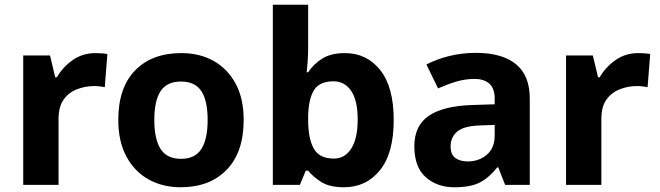

<svg xmlns="http://www.w3.org/2000/svg" viewBox="-20 -780 2784 810"><path d="M383 -556Q394 -556 409 -555Q424 -554 433 -552L422 -412Q415 -414 401.5 -415.5Q388 -417 378 -417Q340 -417 305 -403.5Q270 -390 248.5 -360Q227 -330 227 -278V0H78V-546H191L213 -454H220Q244 -496 286 -526Q328 -556 383 -556Z M1008 -273.7Q1008 -138 936.5 -64Q865 10 742 10Q666.1 10 606.8 -23.1Q547.4 -56.2 513.2 -119.8Q479 -183.4 479 -274Q479 -410 550 -483Q621 -556 745 -556Q822.4 -556 881.2 -523Q940 -490 974 -427.3Q1008 -364.5 1008 -273.7ZM631 -274Q631 -193 657.5 -151.5Q684 -110 743.9 -110Q803 -110 829.5 -151.5Q856 -193 856 -274Q856 -355 829.5 -395.5Q803 -436 743.5 -436Q684 -436 657.5 -395.5Q631 -355 631 -274Z M1280 -583Q1280 -552 1278 -522Q1276 -492 1274 -475H1280Q1302 -509 1339 -532.5Q1376 -556 1435 -556Q1527 -556 1584 -484.5Q1641 -413 1641 -274Q1641 -134 1583 -62Q1525 10 1431 10Q1371 10 1336.5 -11.5Q1302 -33 1280 -60H1270L1245 0H1131V-760H1280ZM1387 -437Q1329 -437 1305.5 -401Q1282 -365 1280 -291V-275Q1280 -196 1303.5 -153.5Q1327 -111 1389 -111Q1435 -111 1462 -153.5Q1489 -196 1489 -276Q1489 -356 1461.5 -396.5Q1434 -437 1387 -437Z M1988 -557Q2098 -557 2156.5 -509.5Q2215 -462 2215 -364V0H2111L2082 -74H2078Q2043 -30 2004 -10Q1965 10 1897 10Q1824 10 1776 -32.5Q1728 -75 1728 -163Q1728 -250 1789 -291.5Q1850 -333 1972 -337L2067 -340V-364Q2067 -407 2044.5 -427Q2022 -447 1982 -447Q1942 -447 1904 -435.5Q1866 -424 1828 -407L1779 -508Q1823 -531 1876.5 -544Q1930 -557 1988 -557ZM2009 -251Q1937 -249 1909 -225Q1881 -201 1881 -162Q1881 -128 1901 -113.5Q1921 -99 1953 -99Q2001 -99 2034 -127.5Q2067 -156 2067 -208V-253Z M2673 -556Q2684 -556 2699 -555Q2714 -554 2723 -552L2712 -412Q2705 -414 2691.5 -415.5Q2678 -417 2668 -417Q2630 -417 2595 -403.5Q2560 -390 2538.5 -360Q2517 -330 2517 -278V0H2368V-546H2481L2503 -454H2510Q2534 -496 2576 -526Q2618 -556 2673 -556Z"/></svg>

Font: Noto Sans Tangsa
Style: Regular
Weight: 400
Designer: David Williams
Foundry: Google LLC
Version: Version 1.504